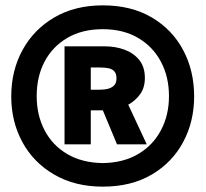

<svg xmlns="http://www.w3.org/2000/svg" viewBox="-20 -841 768 717"><path d="M705 -481Q705 -577 664 -654Q623 -731 546.5 -776Q470 -821 364 -821Q260 -821 183 -776Q106 -731 64 -654Q22 -577 22 -481Q22 -387 63.5 -310.5Q105 -234 182.5 -189Q260 -144 364 -144Q470 -144 546.5 -189Q623 -234 664 -310.5Q705 -387 705 -481ZM117 -482Q117 -555 146.5 -611Q176 -667 231.5 -699.5Q287 -732 364 -732Q440 -732 495.5 -699.5Q551 -667 581 -610.5Q611 -554 611 -482Q611 -411 581 -354.5Q551 -298 495.5 -265.5Q440 -233 364 -232Q287 -233 231.5 -265.5Q176 -298 146.5 -354.5Q117 -411 117 -482ZM352 -589Q372 -589 386 -586Q400 -583 407.5 -574Q415 -565 415 -548Q415 -532 407 -523Q399 -514 385 -510Q371 -506 352 -506H319V-589ZM528 -302 459 -450Q486 -465 503.5 -489.5Q521 -514 521 -550Q521 -591 500 -617Q479 -643 445 -655.5Q411 -668 371 -668H221V-302H319V-429H342Q348 -429 353.5 -429Q359 -429 364 -429L417 -302Z"/></svg>

Font: Catamaran Thin ExtraBold
Style: Regular
Weight: 800
Version: Version 2.000